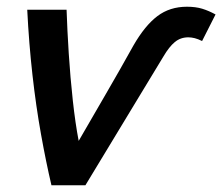

<svg xmlns="http://www.w3.org/2000/svg" viewBox="-20 -551 661 571"><path d="M133 0Q117 -68 102 -151.5Q87 -235 76.5 -328.5Q66 -422 61 -522H178Q180 -462 184.5 -391.5Q189 -321 196.5 -252.5Q204 -184 214 -132Q255 -203 296 -273.5Q337 -344 377 -416Q411 -475 448 -503Q485 -531 536 -531Q562 -531 581.5 -525Q601 -519 621 -508L581 -429Q569 -435 559 -437.5Q549 -440 540 -440Q517 -440 500 -426Q483 -412 466 -383Q428 -320 389 -256Q350 -192 311.5 -128Q273 -64 234 0Z"/></svg>

Font: Ubuntu Sans SemiBold
Style: Italic
Weight: 600
Italic angle: -13.5°
Designer: Dalton Maag Ltd
Foundry: Dalton Maag Ltd
Version: Version 1.006